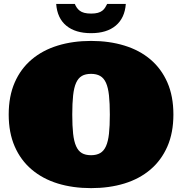

<svg xmlns="http://www.w3.org/2000/svg" viewBox="-20 -950 940 991"><path d="M24.9 -358.9Q24.9 -453.1 55.9 -524.2Q86.9 -595.2 143.6 -643.1Q200.2 -690.9 278.1 -714.8Q356 -738.8 450.2 -738.8Q543.9 -738.8 622.1 -714.8Q700.2 -690.9 756.6 -643.1Q813 -595.2 844 -524.2Q875 -453.1 875 -358.9Q875 -265.1 844 -194.1Q813 -123 756.6 -75Q700.2 -26.9 622.1 -2.9Q543.9 21 450.2 21Q356 21 278.1 -2.9Q200.2 -26.9 143.6 -75Q86.9 -123 55.9 -194.1Q24.9 -265.1 24.9 -358.9ZM353 -358.9Q353 -299.8 357.4 -260Q361.8 -220.2 372.8 -195.6Q383.8 -170.9 402.3 -159.9Q420.9 -148.9 450.2 -148.9Q478 -148.9 497.1 -159.9Q516.1 -170.9 527.1 -195.6Q538.1 -220.2 542.5 -260Q546.9 -299.8 546.9 -358.9Q546.9 -417 542.5 -457.5Q538.1 -498 527.1 -522.5Q516.1 -546.9 497.1 -557.9Q478 -568.8 450.2 -568.8Q420.9 -568.8 402.3 -557.9Q383.8 -546.9 372.8 -522.5Q361.8 -498 357.4 -457.5Q353 -417 353 -358.9ZM366.2 -929.7Q370.1 -919.9 376.2 -910.9Q382.3 -901.9 391.4 -894.8Q400.4 -887.7 414.8 -883.8Q429.2 -879.9 450.2 -879.9Q471.2 -879.9 485.1 -883.8Q499 -887.7 508.1 -894.8Q517.1 -901.9 522.7 -910.9Q528.3 -919.9 533.2 -929.7H629.4Q624 -856.9 577.6 -817.9Q531.2 -778.8 450.2 -778.8Q369.1 -778.8 322.3 -817.4Q275.4 -856 270 -929.7Z"/></svg>

Font: Ultra
Style: Regular
Weight: 400
Designer: Astigmatic (AOETI)
Foundry: Astigmatic (AOETI)
Version: Version 1.000